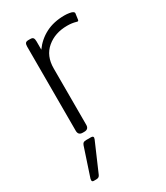

<svg xmlns="http://www.w3.org/2000/svg" viewBox="-178 -571 740 858"><g transform="rotate(-30 192.0 -142.0)"><path d="M87 -23V-457Q87 -469 91 -474.5Q95 -480 106 -480H116Q127 -480 131 -474.5Q135 -469 135 -457V-414Q162 -452 203.5 -473.5Q245 -495 301 -495Q313 -495 325 -493Q337 -491 342 -488Q350 -483 348 -477L344 -448Q343 -439 333 -443Q313 -449 288 -449Q225 -449 183 -413.5Q141 -378 141 -314V-23Q141 0 118 0H110Q87 0 87 -23ZM36 203Q36 198 37 195L85 50Q88 42 92.5 39Q97 36 107 36H131Q143 36 143 44L141 52L77 200Q74 206 69.5 208.5Q65 211 57 211H45Q36 211 36 203Z"/></g></svg>

Font: Mitr ExtraLight
Style: Regular
Weight: 250
Designer: Thanarat Vachiruckul
Foundry: Cadson Demak Co.,Ltd.
Version: Version 1.000